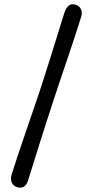

<svg xmlns="http://www.w3.org/2000/svg" viewBox="-20 -756 438 907"><path d="M235 -289Q222.5 -251.5 205.8 -199.2Q189 -147 171.2 -90.8Q153.5 -34.5 138 15.2Q122.5 65 112.5 97Q97.5 141.5 58 127Q41.5 121 35 104.2Q28.5 87.5 35.5 67Q46.5 31.5 63.2 -18.8Q80 -69 98.8 -124Q117.5 -179 134.8 -229.5Q152 -280 164.5 -316.5Q176 -351 192 -401Q208 -451 225 -505.5Q242 -560 257.5 -609.8Q273 -659.5 283.5 -694Q301.5 -748.5 340.5 -732.5Q358 -725.5 363.8 -709.2Q369.5 -693 362.5 -673.5Q352.5 -640.5 336 -590.5Q319.5 -540.5 300.8 -484.8Q282 -429 264.5 -377.5Q247 -326 235 -289Z"/></svg>

Font: Fraunces 144pt SuperSoft SemiBold
Style: Regular
Weight: 600
Version: Version 1.000;[b76b70a41]